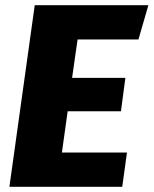

<svg xmlns="http://www.w3.org/2000/svg" viewBox="-20 -715 588 735"><path d="M510 -564H277L256 -417H460L443 -289H239L217 -131H466L448 0H16L113 -695H548Z"/></svg>

Font: Trujillo ExtraBold
Style: Italic
Weight: 800
Italic angle: -8°
Designer: Fira Sans original fonts by bBox Type GmbH, Carrois Corporate GbR, & Edenspiekermann AG / Changes by Cristiano Sobral
Foundry: Fira Sans original fonts by bBox Type GmbH, Carrois Corporate GbR, & Edenspiekermann AG / Changes by Cristiano Sobral
Version: Version 4.301;July 28, 2020;FontCreator 13.0.0.2655 64-bit